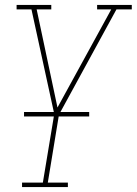

<svg xmlns="http://www.w3.org/2000/svg" viewBox="-20 -550 552 775"><path d="M69 205V187H153L199 -90L107 -512H47V-530H187V-512H128L212 -116L429 -512H372V-530H512V-512H450L218 -87L173 187H254V205ZM77 -80V-98H340V-80Z"/></svg>

Font: Iosevka Slab Thin Oblique
Style: Regular
Weight: 100
Italic angle: -9°
Monospace: yes
Designer: Belleve Invis
Foundry: Belleve Invis
Version: Version 11.1.0; ttfautohint (v1.8.3)